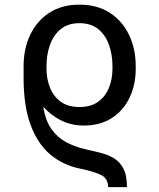

<svg xmlns="http://www.w3.org/2000/svg" viewBox="-20 -558 671 810"><path d="M515.6 231.5H436.1Q436.1 193.2 403.2 178.6Q370.4 164.1 318.2 153.4Q247.2 139.2 193.4 94.8Q139.6 50.4 109.6 -29.5Q79.5 -109.4 79.5 -230.1V-278.4Q79.5 -352.3 107.4 -411Q135.3 -469.8 188 -504.1Q240.8 -538.4 315.3 -538.4Q389.9 -538.4 443 -504.1Q496.1 -469.8 524.3 -411Q552.6 -352.3 552.6 -278.4V-268.5Q552.6 -200.3 526.6 -146Q500.7 -91.6 451.7 -60Q402.7 -28.4 333.8 -28.4Q279.8 -28.4 236.7 -50.6Q193.5 -72.8 162.3 -108Q171.9 -48.7 197.4 -13Q223 22.7 259.2 41.9Q295.5 61.1 338.1 71Q371.1 78.5 402.7 86.3Q434.3 94.1 459.9 109.2Q485.4 124.3 500.5 153.1Q515.6 181.8 515.6 231.5ZM315.3 -106.5Q363.6 -106.5 394.4 -128.9Q425.1 -151.3 439.8 -188.2Q454.5 -225.1 454.5 -268.5V-278.4Q454.5 -327.4 439.8 -368.8Q425.1 -410.2 394.4 -435.2Q363.6 -460.2 315.3 -460.2Q267 -460.2 236.3 -435.2Q205.6 -410.2 190.9 -368.8Q176.1 -327.4 176.1 -278.4V-268.5Q176.1 -225.1 190.9 -188.2Q205.6 -151.3 236.3 -128.9Q267 -106.5 315.3 -106.5Z"/></svg>

Font: Inter UI
Style: Regular
Weight: 400
Designer: Rasmus Andersson
Foundry: rsms
Version: 3.2;8d6f07862